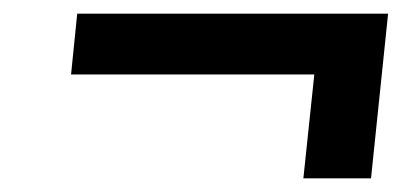

<svg xmlns="http://www.w3.org/2000/svg" viewBox="-20 -426 609 281"><path d="M523 -165 548 -406H93L84 -317H440L424 -165Z"/></svg>

Font: Ugly Stick
Style: It
Weight: 400
Designer: Stig
Foundry: Cannot Into Space Fonts
Version: Version 0.99